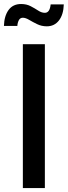

<svg xmlns="http://www.w3.org/2000/svg" viewBox="-35 -951 343 971"><path d="M191.9 -727.5V0H80.6V-727.5ZM201.7 -817.9Q175.3 -817.9 152.8 -828.9Q130.4 -839.8 112.3 -850.6Q94.2 -861.3 80.6 -861.3Q66.9 -861.3 60.3 -848.9Q53.7 -836.4 52.7 -819.8H-15.1Q-13.7 -870.1 8.3 -900.4Q30.3 -930.7 71.8 -930.7Q99.1 -930.7 120.1 -919.7Q141.1 -908.7 158.2 -897.5Q175.3 -886.2 191.9 -886.2Q216.8 -886.2 221.2 -928.7H287.6Q286.1 -877.4 263.2 -847.7Q240.2 -817.9 201.7 -817.9Z"/></svg>

Font: Inter Medium
Style: Regular
Weight: 500
Designer: Rasmus Andersson
Foundry: rsms
Version: Version 4.001;git-9221beed3